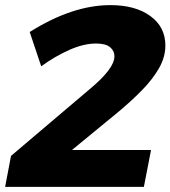

<svg xmlns="http://www.w3.org/2000/svg" viewBox="-29 -730 666 750"><path d="M533 0H-9L14 -121L324 -384Q418 -462.5 418 -510Q418 -531.5 400.8 -545.8Q383.5 -560 346 -560Q298 -560 241.8 -535Q185.5 -510 132 -471L87 -605Q254 -710 402 -710Q500 -710 558.5 -667.2Q617 -624.5 617 -552Q617 -507.5 592.5 -464.2Q568 -421 526 -378Q484 -335 431 -291L252 -144H561Z"/></svg>

Font: Argentum Novus
Style: Bold Italic
Weight: 700
Designer: Julieta Ulanovsky (font) & Cristiano Sobral (main changes)
Foundry: Julieta Ulanovsky (font) & Cristiano Sobral (main changes)
Version: Version 3.00;November 27, 2020;FontCreator 13.0.0.2655 64-bi